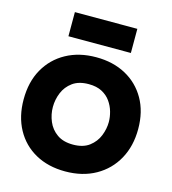

<svg xmlns="http://www.w3.org/2000/svg" viewBox="-135 -1059 1051 1176"><g transform="rotate(15 390.5 -471.0)"><path d="M387 8Q279 8 198 -37Q117 -82 72.5 -163.5Q28 -245 28 -353Q28 -464 74 -545.5Q120 -627 202 -672Q284 -717 392 -717Q499 -717 580 -673Q661 -629 707 -548.5Q753 -468 753 -358Q753 -250 707.5 -167.5Q662 -85 579.5 -38.5Q497 8 387 8ZM391 -163Q455 -163 494 -192.5Q533 -222 550.5 -266Q568 -310 568 -353Q568 -385 558.5 -418.5Q549 -452 528.5 -481Q508 -510 474 -528Q440 -546 390 -546Q327 -546 288 -517.5Q249 -489 231 -445Q213 -401 213 -354Q213 -307 231.5 -263Q250 -219 289.5 -191Q329 -163 391 -163ZM193 -797V-950H589V-797Z"/></g></svg>

Font: Onest Black
Style: Regular
Weight: 900
Designer: Dmitri Voloshin, Andrey Kudryavtsev
Foundry: Dmitri Voloshin, Andrey Kudryavtsev
Version: Version 1.000;gftools[0.9.33]